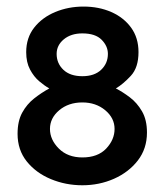

<svg xmlns="http://www.w3.org/2000/svg" viewBox="-20 -547 494 576"><path d="M227.1 8.8Q176.8 8.8 132.3 -9.8Q87.9 -28.3 60.3 -62.7Q32.7 -97.2 32.7 -145.5Q32.7 -183.6 46.6 -209Q60.5 -234.4 82.5 -251.7Q104.5 -269 127.9 -281.7Q113.8 -289.6 97.7 -303.2Q81.5 -316.9 70.1 -338.4Q58.6 -359.9 58.6 -390.6Q58.6 -433.6 82.5 -464.1Q106.4 -494.6 145.8 -511Q185.1 -527.3 230.5 -527.3Q276.4 -527.3 313.7 -511Q351.1 -494.6 373.3 -464.1Q395.5 -433.6 395.5 -390.6Q395.5 -344.2 372.3 -319.3Q349.1 -294.4 327.6 -281.7Q347.7 -271.5 369.4 -255.1Q391.1 -238.8 406 -213.1Q420.9 -187.5 420.9 -149.4Q420.9 -101.1 393.6 -65.7Q366.2 -30.3 322 -10.7Q277.8 8.8 227.1 8.8ZM227.1 -74.7Q273.4 -74.7 298.6 -101.3Q323.7 -127.9 323.7 -160.2Q323.7 -192.9 295.7 -216.3Q267.6 -239.7 227.1 -239.7Q185.5 -239.7 157.7 -216.3Q129.9 -192.9 129.9 -160.2Q129.9 -127.9 156.5 -101.3Q183.1 -74.7 227.1 -74.7ZM227.1 -318.4Q263.2 -318.4 283.4 -337.6Q303.7 -356.9 303.7 -385.3Q303.7 -408.7 284.9 -427.7Q266.1 -446.8 227.1 -446.8Q192.9 -446.8 171.4 -429Q149.9 -411.1 149.9 -385.3Q149.9 -356.9 170.2 -337.6Q190.4 -318.4 227.1 -318.4Z"/></svg>

Font: Harmattan
Style: Bold
Weight: 700
Designer: George W. Nuss III and SIL International
Foundry: SIL International
Version: Version 4.000